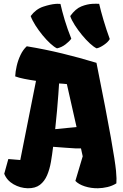

<svg xmlns="http://www.w3.org/2000/svg" viewBox="-20 -1006 661 1036"><path d="M500.5 -667Q528.3 -528.3 547.4 -429.2Q566.4 -330.1 578.4 -262.7Q590.3 -195.3 596.9 -152.6Q603.5 -109.9 606 -84.5Q608.4 -59.1 608.6 -44.2Q608.9 -29.3 607.9 -16.6Q585.9 -2.9 560.1 3.2Q534.2 9.3 508.3 9.8Q470.7 10.3 437.5 -0.5Q404.3 -11.2 386.7 -29.8L426.3 -162.6L417 -205.1H390.6Q365.7 -206.5 331.5 -209Q297.4 -211.4 266.6 -213.9Q261.7 -172.9 254.9 -132.8Q248 -92.8 234.1 -60.3Q220.2 -27.8 195.6 -8.8Q170.9 10.3 129.9 9.8Q88.9 8.8 53 -11.7Q17.1 -32.2 2.9 -68.4L24.9 -147.9L89.4 -142.6L174.3 -569.8Q140.1 -574.7 110.8 -580.6Q81.5 -586.4 62 -593.8Q63 -619.1 70.1 -649.9Q77.1 -680.7 90.8 -709.5Q104.5 -738.3 124.5 -756.3Q222.2 -740.2 315.7 -717.5Q409.2 -694.8 500.5 -667ZM298.8 -555.7Q297.4 -534.2 294.7 -495.4Q292 -456.5 287.6 -408Q283.2 -359.4 277.8 -309.1Q307.1 -312 339.1 -315.2Q371.1 -318.4 393.1 -320.3L340.8 -552.2Q331.1 -553.2 320.6 -554.2Q310.1 -555.2 298.8 -555.7ZM501.5 -745.1Q486.3 -752 465.1 -771.5Q443.8 -791 422.4 -817.1Q400.9 -843.3 383.5 -870.4Q366.2 -897.5 358.9 -919.4Q387.7 -959 418.9 -971.4Q450.2 -983.9 480 -985.4Q493.7 -986.3 497.6 -985.8Q501.5 -985.4 515.1 -985.4Q523.4 -948.7 538.8 -896.7Q554.2 -844.7 572.3 -795.4Q563.5 -779.3 541 -763.9Q518.6 -748.5 501.5 -745.1ZM287.6 -745.1Q272.5 -752 251.7 -771Q231 -790 209.7 -815.9Q188.5 -841.8 171.1 -869.1Q153.8 -896.5 145.5 -919.4Q173.8 -957 213.1 -970Q252.4 -982.9 279.8 -984.9Q289.6 -985.8 291 -985.6Q292.5 -985.4 294.2 -985.1Q295.9 -984.9 306.2 -984.9Q314.9 -945.8 329.3 -897.7Q343.8 -849.6 364.7 -797.4Q355.5 -783.7 334.2 -767.1Q313 -750.5 287.6 -745.1Z"/></svg>

Font: Fruktur
Style: Regular
Weight: 400
Designer: Viktoriya Grabowska, Eben Sorkin
Foundry: Viktoriya Grabowska
Version: Version 1.008; ttfautohint (v1.8.4.7-5d5b)